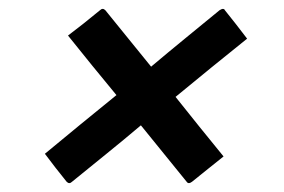

<svg xmlns="http://www.w3.org/2000/svg" viewBox="-20 -516 640 432"><path d="M81 -170Q121 -203 161 -236Q201 -269 242 -302Q214 -336 187 -369Q160 -402 133 -436Q165 -460 205 -493Q208 -496 211 -496Q214 -496 217 -493Q243 -461 268.5 -429.5Q294 -398 320 -366Q358 -398 396.5 -429.5Q435 -461 474 -493Q479 -496 481 -496Q485 -496 486 -493Q499 -477 511 -461.5Q523 -446 536 -429Q496 -397 455.5 -364Q415 -331 375 -298Q402 -264 429 -230.5Q456 -197 483 -164Q467 -151 448 -136Q429 -121 412 -107Q408 -104 405 -104Q402 -104 400 -107Q374 -139 348.5 -170.5Q323 -202 297 -234Q258 -201 219 -169.5Q180 -138 142 -107Q139 -104 136 -104Q133 -104 130 -107Q117 -123 105 -138.5Q93 -154 81 -170Z"/></svg>

Font: Recursive Sn Lnr St
Style: Italic
Weight: 400
Italic angle: -15°
Version: Version 1.079;hotconv 1.0.112;makeotfexe 2.5.65598; ttfautoh